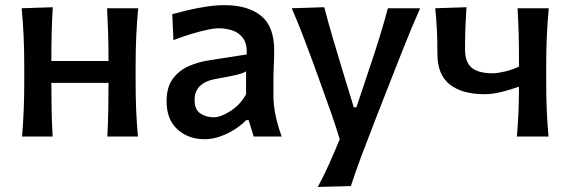

<svg xmlns="http://www.w3.org/2000/svg" viewBox="-20 -529 2210 744"><path d="M65.5 0Q70 -54.5 72 -105.2Q74 -156 74 -218V-268Q74 -337.5 71.5 -390.2Q69 -443 64 -497L184.5 -501Q181.5 -450.5 180.2 -402Q179 -353.5 179 -292.5H400.5Q400.5 -352.5 399 -400.2Q397.5 -448 395 -497H515.5Q510.5 -443 508 -390Q505.5 -337 505.5 -268V-218Q505.5 -156 507.5 -105.2Q509.5 -54.5 514.5 0H396Q398.5 -52 399.5 -101Q400.5 -150 400.5 -208H179Q179 -150 180 -101.2Q181 -52.5 184 0Z M773.5 10.5Q709.5 10.5 667.5 -27.8Q625.5 -66 625.5 -136.5Q625.5 -191.5 649.8 -224Q674 -256.5 711.5 -272.8Q749 -289 788.5 -295L936 -318Q938 -358.5 922.2 -380.5Q906.5 -402.5 880.8 -411Q855 -419.5 825.5 -419.5Q812 -419.5 784.2 -413.8Q756.5 -408 721.5 -397.5Q686.5 -387 652 -373.5L647.5 -474Q670.5 -480.5 704.8 -488.8Q739 -497 777.2 -503Q815.5 -509 850.5 -509Q940.5 -509 991.5 -467.8Q1042.5 -426.5 1042.5 -334Q1042.5 -310.5 1041 -276Q1039.5 -241.5 1039.5 -211V-158Q1039.5 -88 1071.5 0H963L943.5 -63.5H934Q918 -46.5 891.8 -29.2Q865.5 -12 834.8 -0.8Q804 10.5 773.5 10.5ZM808.5 -74.5Q835 -74.5 872.8 -98.5Q910.5 -122.5 933.5 -163.5V-252.5Q926.5 -248 914.5 -244Q902.5 -240 879 -235Q855.5 -230 813 -222.5Q776 -216 755 -195.8Q734 -175.5 734 -141Q734 -104.5 756.2 -89.5Q778.5 -74.5 808.5 -74.5Z M1211.5 195.5Q1236 150 1256.8 103.2Q1277.5 56.5 1296.5 10.5Q1281.5 -39 1263.8 -89.5Q1246 -140 1228.5 -188L1196 -278.5Q1176.5 -332 1155 -388Q1133.5 -444 1110.5 -497L1236.5 -501Q1252.5 -440 1269.5 -382Q1286.5 -324 1305 -263.5L1351 -113H1361L1411.5 -264Q1431.5 -323 1449.5 -380.8Q1467.5 -438.5 1483 -497H1608Q1590 -456.5 1574.5 -419.2Q1559 -382 1541.2 -337.2Q1523.5 -292.5 1499 -230L1444 -90Q1407 5 1382 71.5Q1357 138 1339.5 192Z M1983 0Q1987 -47.5 1989 -93.5Q1991 -139.5 1991 -193Q1960 -182 1924.5 -173Q1889 -164 1857.5 -164Q1770.5 -164 1722.8 -201.8Q1675 -239.5 1675 -320Q1675 -372 1673 -413.2Q1671 -454.5 1666.5 -497L1787.5 -501Q1785 -462.5 1783.5 -423.2Q1782 -384 1782 -338Q1782 -288.5 1807.5 -266.8Q1833 -245 1889.5 -245Q1906.5 -245 1935 -251.5Q1963.5 -258 1991 -271V-292.5Q1991 -354.5 1989.8 -401Q1988.5 -447.5 1985.5 -497H2106.5Q2101.5 -443 2099 -390.2Q2096.5 -337.5 2096.5 -268V-218Q2096.5 -156 2098.5 -105.2Q2100.5 -54.5 2105.5 0Z"/></svg>

Font: Commissioner Flair Medium
Style: Regular
Weight: 500
Designer: Kostas Bartsokas
Foundry: Kostas Bartsokas
Version: Version 1.000; ttfautohint (v1.8.3)